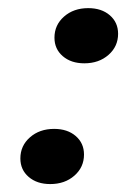

<svg xmlns="http://www.w3.org/2000/svg" viewBox="-20 -446 345 477"><path d="M104.8 11.3Q71.8 11.3 51.2 -6.5Q30.6 -24.2 30.6 -52.4Q30.6 -83.9 54.4 -104.8Q78.2 -125.8 114.5 -125.8Q147.6 -125.8 168.1 -108.1Q188.7 -90.3 188.7 -62.1Q188.7 -30.6 164.9 -9.7Q141.1 11.3 104.8 11.3ZM189.5 -288.7Q156.5 -288.7 135.9 -306.5Q115.3 -324.2 115.3 -352.4Q115.3 -383.9 139.1 -404.8Q162.9 -425.8 199.2 -425.8Q232.3 -425.8 252.8 -408.1Q273.4 -390.3 273.4 -362.1Q273.4 -330.6 249.6 -309.7Q225.8 -288.7 189.5 -288.7Z"/></svg>

Font: Playfair 5pt SemiExpanded Light
Style: Italic
Weight: 300
Width: 6
Italic angle: -15.6°
Designer: Claus Eggers Sørensen
Foundry: Claus Eggers Sørensen
Version: Version 2.203